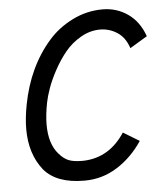

<svg xmlns="http://www.w3.org/2000/svg" viewBox="-49 -681 622 726"><g transform="rotate(-5 262.5 -318.5)"><path d="M350.6 -562.5Q312.5 -562.5 277.3 -542.2Q242.2 -522 217.5 -491.9Q192.9 -461.9 173.1 -425.3Q153.3 -388.7 142.6 -358.4Q131.8 -328.1 127.4 -305.2Q118.2 -258.8 118.2 -221.2Q118.2 -148.9 152.8 -109.4Q170.9 -88.4 189.7 -81.1Q208.5 -73.7 239.3 -73.7H246.1Q344.2 -77.1 402.8 -167L463.9 -129.9Q423.8 -69.8 367.2 -34.2Q310.5 1.5 243.7 1.5H242.2Q136.2 1.5 88.9 -55.7Q40 -117.7 40 -211.4Q40 -252.4 49.8 -304.2Q77.1 -446.3 161.1 -541.5Q197.8 -583.5 252 -610.6Q306.2 -637.7 366.7 -637.7Q419.9 -637.7 462.4 -608.2Q504.9 -578.6 524.9 -522L459 -482.4Q445.8 -523.4 415.8 -543Q385.7 -562.5 350.6 -562.5Z"/></g></svg>

Font: Fantasque Sans Mono
Style: Italic
Weight: 400
Italic angle: -11°
Monospace: yes
Designer: Jany Belluz
Version: Version 1.8.0 ; ttfautohint (v1.8.2)